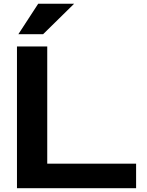

<svg xmlns="http://www.w3.org/2000/svg" viewBox="-20 -996 780 1016"><path d="M69.8 0V-750H230V-129.9H700.2V0ZM182.1 -976.1H372.1L208 -814.9H77.1Z"/></svg>

Font: Mattone
Style: Regular
Weight: 400
Width: 6
Designer: Nunzio Mazzaferro
Foundry: Collletttivo
Version: Version 2.000;Glyphs 3.2 (3217)